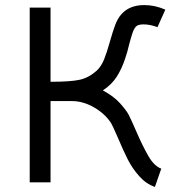

<svg xmlns="http://www.w3.org/2000/svg" viewBox="-20 -716 708 756"><path d="M179 -686V-394Q258 -394 294 -402Q330 -410 361 -438Q379 -455 390 -482.5Q401 -510 413 -553Q424 -592 433.5 -617.5Q443 -643 458 -660Q490 -696 548 -696Q590 -696 631 -678L600 -609Q571 -620 545 -620Q523 -620 515 -611Q507 -602 501.5 -585.5Q496 -569 488 -539Q482 -512 473 -486Q460 -446 440 -414.5Q420 -383 385 -360Q428 -337 453 -309Q478 -281 487 -263.5Q496 -246 516 -200Q541 -142 564 -102Q587 -62 615 -52L590 20Q555 8 528 -22.5Q501 -53 483.5 -87.5Q466 -122 444 -174Q423 -223 415 -235Q390 -271 348 -294.5Q306 -318 263 -318H179V2H97V-686Z"/></svg>

Font: Bellota Text
Style: Bold
Weight: 700
Designer: Kemie Guaida
Foundry: Kemie Guaida
Version: Version 4.001